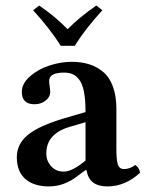

<svg xmlns="http://www.w3.org/2000/svg" viewBox="-20 -666 530 696"><path d="M290 -84V-223.1L229 -205.1Q147.9 -179.7 147.9 -109.9Q147.9 -82.5 165.5 -63.2Q183.1 -43.9 210.9 -43.9Q241.7 -43.9 290 -84ZM293.9 -48.8H289.1L262.2 -28.8Q212.9 9.8 157.2 9.8Q103 9.8 72 -17.1Q41 -43.9 41 -96.2Q41 -144.5 81.5 -177.5Q122.1 -210.4 214.8 -237.8L290 -259.8Q290 -302.7 284.7 -331.5Q279.3 -360.4 268.3 -375.5Q257.3 -390.6 244.1 -396.7Q231 -402.8 211.9 -402.8Q158.2 -402.8 158.2 -373Q158.2 -364.7 160.2 -351.6Q162.1 -338.4 162.1 -332Q162.1 -314.9 145.5 -301.5Q128.9 -288.1 105 -288.1Q59.1 -288.1 59.1 -333Q59.1 -362.8 88.1 -388.7Q117.2 -414.6 158.4 -428.2Q199.7 -441.9 240.2 -441.9Q273.9 -441.9 301.5 -433.6Q329.1 -425.3 352.5 -406.5Q376 -387.7 388.9 -353.3Q401.9 -318.8 401.9 -271V-126Q401.9 -86.4 407.2 -69.8Q412.6 -53.2 429.2 -53.2Q451.7 -53.2 470.2 -67.9Q484.9 -58.6 487.8 -40Q434.1 9.8 369.1 9.8Q302.7 9.8 293.9 -48.8ZM251 -500H200.2Q163.6 -558.6 100.1 -628.9L122.1 -646Q180.7 -606 225.1 -560.1Q267.6 -603.5 329.1 -646L351.1 -628.9Q289.1 -561.5 251 -500Z"/></svg>

Font: Common Serif SemiBold
Style: Regular
Weight: 600
Designer: Philipp H. Poll, Khaled Hosny
Foundry: Stefan Peev, Context Ltd.
Version: Version 1.026